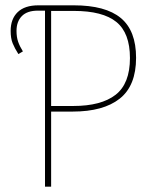

<svg xmlns="http://www.w3.org/2000/svg" viewBox="-20 -701 580 721"><path d="M491 -484Q491 -379 429.5 -330.5Q368 -282 253 -282H172V0H149V-661H122Q82 -661 62 -640.5Q42 -620 42 -585Q42 -562 48 -544.5Q54 -527 66 -508L49 -498Q35 -520 27.5 -538.5Q20 -557 20 -585Q20 -630 46.5 -655.5Q73 -681 124 -681H257Q376 -681 433.5 -633.5Q491 -586 491 -484ZM468 -483Q468 -577 417 -618.5Q366 -660 257 -660H172V-303H255Q360 -303 414 -345Q468 -387 468 -483Z"/></svg>

Font: Fira Sans Condensed Thin
Style: Regular
Weight: 250
Width: 3
Designer: Carrois Corporate & Edenspiekermann AG
Foundry: Carrois Corporate GbR & Edenspiekermann AG
Version: Version 4.203